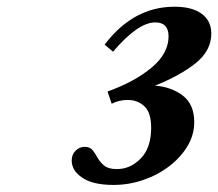

<svg xmlns="http://www.w3.org/2000/svg" viewBox="-20 -942 633 557"><path d="M309 -405.5Q250 -405.5 219 -426.2Q188 -447 188 -476Q188 -493.5 199.2 -504.8Q210.5 -516 226 -516Q241 -516 248.8 -506.2Q256.5 -496.5 263.5 -483.8Q270.5 -471 282.8 -461.2Q295 -451.5 319 -451.5Q358.5 -451.5 388.5 -482.5Q418.5 -513.5 418.5 -571Q418.5 -615.5 398.8 -633.8Q379 -652 351 -652Q325 -652 304 -641L292 -676.5Q371 -705 420 -746Q469 -787 469 -836.5Q469 -877 430.5 -877Q380 -877 308 -792L283.5 -812.5Q367 -922.5 486 -922.5Q537.5 -922.5 565.2 -902Q593 -881.5 593 -844.5Q593 -795.5 548.2 -759.2Q503.5 -723 429.5 -693.5Q477 -690 510.2 -664.8Q543.5 -639.5 543.5 -587.5Q543.5 -551 524 -518.2Q504.5 -485.5 471.2 -460Q438 -434.5 396 -420Q354 -405.5 309 -405.5Z"/></svg>

Font: Libre Caslon Text Bold
Style: Italic
Weight: 700
Italic angle: -22.583°
Designer: Pablo Impallari, Rodrigo Fuenzalida, Katja Schimmel
Foundry: Pablo Impallari, Rodrigo Fuenzalida
Version: Version 2.000